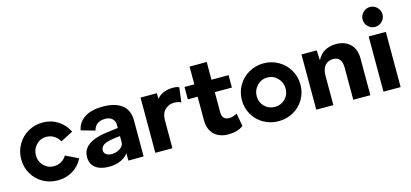

<svg xmlns="http://www.w3.org/2000/svg" viewBox="-64 -1206 3592 1679"><g transform="rotate(-15 1732.5 -366.5)"><path d="M33.2 -248Q33.2 -320.8 68.1 -381.3Q103 -441.9 163.6 -476.6Q224.1 -511.2 295.9 -511.2Q372.1 -511.2 432.6 -472.7Q493.2 -434.1 525.9 -367.2L413.1 -309.1Q396.5 -342.3 364.5 -362.1Q332.5 -381.8 293.9 -381.8Q240.7 -381.8 203.4 -342.8Q166 -303.7 166 -248Q166 -192.4 203.4 -154.3Q240.7 -116.2 293.9 -116.2Q331.5 -116.2 362.3 -133.8Q393.1 -151.4 410.2 -182.1L524.9 -126Q492.7 -60.5 432.4 -24.2Q372.1 12.2 295.9 12.2Q223.6 12.2 163.6 -21.5Q103.5 -55.2 68.4 -115Q33.2 -174.8 33.2 -248Z M839.8 -509.8Q952.1 -509.8 1012.9 -462.6Q1073.7 -415.5 1073.7 -321.8V-128.9V3.9L935.5 4.9V-62Q909.7 -26.4 864 -6.6Q818.4 13.2 760.7 13.2Q681.6 13.2 637.7 -21Q593.8 -55.2 593.8 -117.2Q593.8 -173.8 631.6 -211.4Q669.4 -249 747.6 -269Q780.3 -278.8 919.9 -294.9V-320.8Q919.9 -357.4 896.5 -379.2Q873 -400.9 834 -400.9Q745.1 -400.9 725.6 -323.2L600.6 -358.9Q614.3 -430.2 675.5 -470Q736.8 -509.8 839.8 -509.8ZM741.7 -139.2Q741.7 -115.2 761.2 -101.6Q780.8 -87.9 810.5 -87.9Q852.1 -87.9 886 -110.1Q919.9 -132.3 919.9 -167V-221.2Q846.7 -215.3 798.8 -201.2Q771.5 -192.9 756.6 -176.3Q741.7 -159.7 741.7 -139.2Z M1478.5 -509.8Q1513.7 -509.8 1531.2 -499L1514.6 -366.2Q1491.2 -380.9 1451.7 -380.9Q1403.3 -380.9 1369.4 -348.1Q1335.4 -315.4 1335.4 -254.9V0H1180.7V-500H1328.6V-448.2Q1377.9 -509.8 1478.5 -509.8Z M1820.3 -195.8Q1820.3 -126 1886.2 -126Q1915 -126 1956.1 -147L1977.1 -29.8Q1924.3 9.8 1841.3 9.8Q1759.8 9.8 1712.4 -36.4Q1665 -82.5 1665 -166V-377.9H1576.2V-490.2H1665V-650.9H1820.3V-490.2H1975.1V-377.9H1820.3Z M2066.4 -115.2Q2030.8 -175.3 2030.8 -248Q2030.8 -320.8 2066.4 -381.3Q2102.1 -441.9 2162.8 -476.6Q2223.6 -511.2 2295.9 -511.2Q2368.2 -511.2 2429 -476.6Q2489.7 -441.9 2525.4 -381.3Q2561 -320.8 2561 -248Q2561 -175.3 2525.4 -115.2Q2489.7 -55.2 2429 -21.5Q2368.2 12.2 2295.9 12.2Q2223.6 12.2 2162.8 -21.5Q2102.1 -55.2 2066.4 -115.2ZM2203.1 -343.3Q2165 -303.7 2165 -248Q2165 -192.4 2202.9 -154.8Q2240.7 -117.2 2295.9 -117.2Q2351.1 -117.2 2388.9 -154.8Q2426.8 -192.4 2426.8 -248Q2426.8 -303.7 2388.7 -343.3Q2350.6 -382.8 2295.9 -382.8Q2241.2 -382.8 2203.1 -343.3Z M2951.7 -509.8Q3031.2 -509.8 3079.3 -463.6Q3127.4 -417.5 3127.4 -331.1V0H2972.7V-287.1Q2972.7 -342.8 2951.9 -366.5Q2931.2 -390.1 2893.6 -390.1Q2849.6 -390.1 2821 -359.1Q2792.5 -328.1 2792.5 -264.2V0H2637.7V-500H2775.4L2780.3 -408.2Q2804.7 -459 2848.6 -484.4Q2892.6 -509.8 2951.7 -509.8Z M3323.2 -565.9Q3286.1 -565.9 3259.5 -592.5Q3232.9 -619.1 3232.9 -655.8Q3232.9 -692.4 3259.5 -719.2Q3286.1 -746.1 3323.2 -746.1Q3359.9 -746.1 3386.5 -719.2Q3413.1 -692.4 3413.1 -655.8Q3413.1 -619.1 3386.5 -592.5Q3359.9 -565.9 3323.2 -565.9ZM3246.1 0V-500H3401.4V0Z"/></g></svg>

Font: Human Sans
Style: Bold
Weight: 700
Designer: Tim Radville
Foundry: Continuum
Version: Version 1.000;FEAKit 1.0